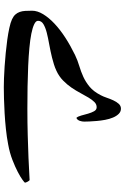

<svg xmlns="http://www.w3.org/2000/svg" viewBox="164 -646 681 1050"><g transform="rotate(90 505.0 -120.5)"><path d="M769.5 175.8Q729.5 183.6 685.1 188.2Q640.6 192.9 598.4 195.3Q556.2 197.8 519 198.7Q481.9 199.7 456.5 199.7Q438 199.7 408.2 198.7Q378.4 197.8 343 195.3Q307.6 192.9 269.8 189.2Q231.9 185.5 196.8 180.7Q161.6 175.8 132.3 169.4Q103 163.1 85 154.8Q68.4 147 59.1 136.7Q49.8 126.5 44.9 112.8Q40 99.1 39.1 82.5Q38.1 65.9 38.1 44.9Q38.1 16.1 57.1 -15.4Q76.2 -46.9 108.9 -77.6Q141.6 -108.4 185.8 -137Q230 -165.5 280.3 -189.9Q310.1 -204.1 340.6 -213.1Q371.1 -222.2 399.4 -235.1Q427.7 -248 453.6 -269.3Q479.5 -290.5 500 -330.1Q507.3 -343.8 513.7 -362.5Q520 -381.3 528.1 -398.9Q536.1 -416.5 547.1 -428.7Q558.1 -440.9 573.7 -440.9Q590.3 -440.9 602.3 -428.7Q614.3 -416.5 622.3 -397.5Q630.4 -378.4 634.8 -354.7Q639.2 -331.1 641.1 -308.8Q643.1 -286.6 643.8 -268.1Q644.5 -249.5 644.5 -240.2Q644.5 -234.9 643.6 -228.5Q642.6 -222.2 640.4 -215.8Q638.2 -209.5 634 -204.3Q629.9 -199.2 624 -197.3Q616.2 -205.6 611.3 -223.9Q606.4 -242.2 601.1 -261Q595.7 -279.8 587.9 -293.9Q580.1 -308.1 565.9 -308.1Q549.8 -308.1 537.6 -295.9Q525.4 -283.7 513.4 -263.9Q501.5 -244.1 488.5 -219.7Q475.6 -195.3 459 -170.9Q442.4 -146.5 419.7 -124.3Q397 -102.1 366.2 -87.9Q349.6 -80.1 331.5 -74.5Q313.5 -68.8 294.4 -64Q258.3 -55.2 222.7 -48.8Q187 -42.5 158.2 -35.2Q129.4 -27.8 111.3 -16.8Q93.3 -5.9 93.3 12.7Q93.3 24.4 112.1 33.4Q130.9 42.5 163.8 49.1Q196.8 55.7 241.7 59.8Q286.6 64 340.3 66.4Q394 68.8 453.6 69.8Q513.2 70.8 574.2 70.8Q651.4 70.8 720.5 68.8Q789.6 66.9 841.8 64.7Q894 62.5 926.3 60.5Q958.5 58.6 963.4 58.6Q965.3 58.6 968 61.8Q970.7 64.9 972.9 69.1Q975.1 73.2 976.8 77.6Q978.5 82 978.5 84Q978.5 85.9 962.9 97.4Q947.3 108.9 919.7 123.3Q892.1 137.7 853.8 152.6Q815.4 167.5 769.5 175.8Z"/></g></svg>

Font: Accordance
Style: Bold
Weight: 700
Version: Version 1.2 (build January 31, 2020) Miklal Software Solutio